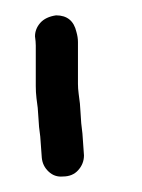

<svg xmlns="http://www.w3.org/2000/svg" viewBox="-20 -766 184 249"><path d="M82 -644.5Q84 -631.8 84.5 -619.1Q85 -606.4 86.9 -592.8L88.9 -564.5Q88.9 -553.7 81.5 -545.4Q74.2 -537.1 61.5 -537.1Q50.8 -536.1 43 -543.5Q35.2 -550.8 34.2 -561.5L32.2 -588.9Q30.3 -601.6 29.8 -613.8Q29.3 -626 27.3 -638.7Q26.4 -646.5 26.4 -654.3Q26.4 -662.1 26.4 -669.9V-685.5V-697.3Q26.4 -702.1 26.4 -707Q26.4 -711.9 25.4 -718.8Q25.4 -728.5 32.2 -736.3Q39.1 -744.1 52.7 -746.1Q74.2 -746.1 79.1 -724.6Q81.1 -717.8 81.1 -711.4Q81.1 -705.1 81.1 -697.3V-684.6V-669.9Q81.1 -663.1 81.1 -657.2Q81.1 -651.4 82 -644.5Z"/></svg>

Font: Coming Soon
Style: Regular
Weight: 400
Designer: Dathan Boardman
Foundry: Open Window
Version: Version 1.000